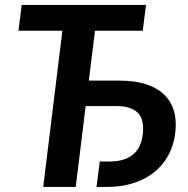

<svg xmlns="http://www.w3.org/2000/svg" viewBox="-20 -742 746 762"><path d="M454.5 -422Q514.5 -422 556.8 -408.5Q599 -395 625.8 -371.8Q652.5 -348.5 665 -317Q677.5 -285.5 677.5 -249.5Q677.5 -194 658.5 -148Q639.5 -102 604 -69Q568.5 -36 517.5 -18Q466.5 0 402.5 0H363L376 -101H414.5Q449.5 -101 474.8 -110.2Q500 -119.5 516.2 -136.5Q532.5 -153.5 540.2 -178Q548 -202.5 548 -232.5Q548 -252.5 542.5 -269Q537 -285.5 524.2 -297Q511.5 -308.5 491.2 -314.8Q471 -321 442 -321H320L280.5 0H151.5L227.5 -620H53.5L66 -722.5H559.5L546.5 -620H357L332.5 -422Z"/></svg>

Font: Lato 2
Style: Bold Italic
Weight: 700
Italic angle: -7°
Designer: Lukasz Dziedzic with Adam Twardoch and Botio Nikoltchev
Foundry: tyPoland Lukasz Dziedzic
Version: Version 2.015; 2015-08-06; http://www.latofonts.com/